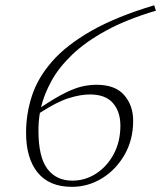

<svg xmlns="http://www.w3.org/2000/svg" viewBox="-20 -714 624 744"><path d="M577.5 -693.5 584 -672.5Q470.5 -639 390.8 -595.2Q311 -551.5 259.5 -502Q208 -452.5 179.5 -400.5Q151 -348.5 139 -298.5Q195.5 -336 233.2 -354.5Q271 -373 299 -379.2Q327 -385.5 354 -385.5Q426.5 -385.5 461.2 -345.5Q496 -305.5 496 -246Q496 -172.5 462.8 -114.5Q429.5 -56.5 375.5 -23.2Q321.5 10 258.5 10Q171 10 126 -45.2Q81 -100.5 81 -200Q81 -273 103.8 -342.8Q126.5 -412.5 182 -476Q237.5 -539.5 334 -594.5Q430.5 -649.5 577.5 -693.5ZM129 -208Q129 -105.5 163.5 -59.8Q198 -14 260.5 -14Q310.5 -14 353 -41.8Q395.5 -69.5 421 -117.5Q446.5 -165.5 446.5 -227Q446.5 -281.5 417.5 -314.8Q388.5 -348 328 -348Q292.5 -348 246.5 -333.8Q200.5 -319.5 134.5 -276.5Q131.5 -258.5 130.2 -241.5Q129 -224.5 129 -208Z"/></svg>

Font: Newsreader 16pt Light
Style: Italic
Weight: 300
Italic angle: -17°
Designer: Hugues Gentile
Foundry: Production Type
Version: Version 1.003; ttfautohint (v1.8.3)